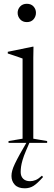

<svg xmlns="http://www.w3.org/2000/svg" viewBox="-20 -753 286 1012"><path d="M121.5 -636.5Q99.5 -636.5 86.2 -651.2Q73 -666 73 -685.5Q73 -704.5 86.2 -718.8Q99.5 -733 121.5 -733Q144 -733 156.8 -718.8Q169.5 -704.5 169.5 -685.5Q169.5 -666 156.8 -651.2Q144 -636.5 121.5 -636.5ZM156.5 -507 155.5 -448V-22L228.5 -9.5V0H25V-9.5L99 -22V-444.5Q93.5 -446.5 80.8 -451Q68 -455.5 52.2 -460.8Q36.5 -466 21 -471V-480L152.5 -507ZM117.5 40.5Q105 69.5 99 90.2Q93 111 91 125.8Q89 140.5 89 154Q89 176 102 189Q115 202 138.5 202Q153 202 167.8 196Q182.5 190 201 173L207 180Q176.5 214.5 156.2 227Q136 239.5 110.5 239.5Q75.5 239.5 58 220.8Q40.5 202 40.5 174.5Q40.5 161 44.5 146Q48.5 131 58.5 110Q68.5 89 85.5 58L127.5 -15L141.5 -15.5Z"/></svg>

Font: Newsreader 60pt Light
Style: Regular
Weight: 300
Designer: Hugues Gentile
Foundry: Production Type
Version: Version 1.003